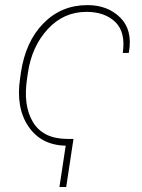

<svg xmlns="http://www.w3.org/2000/svg" viewBox="-20 -558 552 749"><path d="M321.3 -538.1Q399.9 -538.1 449 -489.5Q498 -440.9 482.9 -354L481.9 -351.6H459Q470.7 -432.6 429.7 -472.2Q388.7 -511.7 317.4 -511.7Q228 -511.7 166 -444.1Q104 -376.5 88.9 -274.4L85.9 -253.9Q69.3 -147 108.4 -82Q147.5 -17.1 240.2 -16.1H266.6L238.3 171.4H211.9L236.3 10.3Q140.1 8.3 90.6 -65.2Q41 -138.7 58.6 -253.9L61.5 -274.4Q79.6 -396 149.4 -467Q219.2 -538.1 321.3 -538.1Z"/></svg>

Font: Roboto-ThinItalic
Style: Italic
Weight: 250
Italic angle: -12°
Designer: Google
Version: Version 1.100141; 2013; ttfautohint (v0.94.14-c901) -l 8 -r 